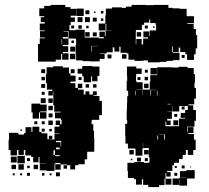

<svg xmlns="http://www.w3.org/2000/svg" viewBox="-20 -741 853 782"><path d="M778 -623V-598H783V-544H777V-520H770V-497H742V-520H735V-529H714V-547H708V-529H684V-552H681V-529H684V-526H711V-496H684V-493H658V-489H630V-487H582V-495H564V-493H528V-498H503V-523H498V-526H471V-551H466V-531H446V-548H439V-528H414V-523H386V-521H406V-501H386V-491H346V-492H317V-495H290V-523H288V-559H290V-582H287V-584H259V-614H239V-612H257V-590H236V-584H259V-558H236V-553H258V-529H236V-524H259V-498H233V-521H229V-498H207V-490H135V-562H142V-585H163V-588H143V-614H162V-617H142V-645H162V-651H146V-671H160V-675H140V-707H160V-717H186V-721H246V-712H267V-705H290V-677H268V-670H285V-652H268V-639H263V-618H287V-620H325V-588H383V-585H403V-590H385V-612H407V-594H410V-617H434V-618H413V-644H410V-617H382V-645H409V-678H411V-706H436V-711H476V-709H493V-714H516V-721H576V-719H577V-720H606V-721H666V-709H684V-707H712V-705H740V-677H742V-675H770V-647H743V-644H769V-623ZM291 -706H321V-676H291ZM328 -699H344V-683H328ZM391 -696H401V-686H391ZM363 -694H369V-688H363ZM296 -671H316V-651H296ZM326 -671H346V-651H326ZM358 -669H374V-653H358ZM391 -666H401V-656H391ZM614 -639V-647H592V-662H588V-649H567V-640H558V-619H534V-613H533V-560H535V-582H557V-560H563V-584H583V-589H564V-613H588V-594H590V-617H616V-639ZM313 -638V-624H299V-638ZM282 -637V-625H270V-637ZM582 -625H570V-637H582ZM331 -626V-636H341V-626ZM603 -634H609V-628H603ZM345 -592H327V-610H345ZM555 -592H537V-610H555ZM358 -609H374V-593H358ZM233 -581H231V-561H233ZM271 -566V-576H281V-566ZM378 -553V-554H352V-531H354V-553ZM286 -531H266V-551H286ZM287 -500H265V-522H287ZM477 -520H495V-502H477ZM434 -503H418V-519H434ZM720 -505V-517H732V-505ZM315 -461V-472H357V-470H385V-432H377V-410H355V-430H351V-406H321V-430H315V-441H296V-461ZM361 -350H385V-330H395V-272H384V-253H356V-251H353V-235H360V-208H363V-179H364V-123H335V-92H325V-72H299V-68H286V-51H266V-68H253V-71H227V-50H205V-72H226V-77H205V-72H202V-45H170V-47H142V-75H167V-76H141V-101H137V-80H115V-102H107V-108H83V-130H77V-110H55V-130H49V-108H23V-130H15V-172H17V-200H55V-193H78V-199H84V-223H108V-204H112V-225H140V-204H149V-198H173V-174H179V-173H202V-195H222V-197H202V-225H222V-232H207V-250H225V-235H231V-253H228V-259H204V-283H227V-286H201V-312H197V-368H195V-352H177V-370H193V-376H171V-402H167V-440H170V-467H196V-471H236V-466H261V-442H267V-433H288V-409H267V-402H287V-383H297V-400H315V-382H298V-376H321V-356H328V-369H344V-356H358V-369H374V-353H361ZM774 -403H772V-383H778V-339H771V-316H748V-312H767V-293H778V-249H772V-225H743V-224H742V-202H744V-223H768V-199H747V-195H770V-172H777V-130H767V-110H745V-130H737V-110H724V-93H709V-78H689V-68H682V-45H661V-40H675V-22H657V-36H654V-13H650V13H628V21H584V12H563V-11H558V11H534V-11H526V-16H501V-44H499V-78H526V-81H566V-78H587V-80H589V-101H586V-138H563V-159H562V-135H560V-107H532V-135H530V-136H501V-156H491V-185H490V-237H498V-251H496V-291H497V-320H498V-349H502V-371H496V-411H498V-432H497V-470H535V-462H557V-440H535V-432H534V-411H536V-406H561V-376H536V-375H560V-353H561V-376H590V-407H592V-435H620V-467H682V-466H708V-469H744V-464H769V-439H774ZM593 -438V-464H619V-438ZM148 -459H164V-443H148ZM284 -459V-443H268V-459ZM570 -445V-457H582V-445ZM163 -428V-414H149V-428ZM583 -414H569V-428H583ZM312 -427V-415H300V-427ZM552 -427V-415H540V-427ZM585 -382H567V-400H585ZM164 -383H148V-399H164ZM343 -398V-384H329V-398ZM373 -398V-384H359V-398ZM617 -374V-375H591V-352H593V-374ZM621 -372H619V-352H621ZM532 -353V-371H530V-353ZM162 -367V-355H150V-367ZM166 -321H146V-341H166ZM177 -340H195V-322H177ZM139 -258H113V-283H108V-319H144V-315H170V-287H144V-284H169V-258H143V-283H139ZM662 -318V-316H675V-318ZM195 -292H177V-310H195ZM734 -281V-293H745V-309H710V-287H682V-310H681V-286H662V-285H680V-257H661V-250H675V-232H657V-246H654V-227H709V-258H734V-261H716V-281ZM732 -295H720V-307H732ZM194 -279V-263H178V-279ZM690 -277H702V-265H690ZM706 -231H686V-251H706ZM195 -232H177V-250H195ZM132 -247V-235H120V-247ZM150 -247H162V-235H150ZM162 -205H150V-217H162ZM191 -216V-206H181V-216ZM63 -214H69V-208H63ZM648 -173H651V-194H628V-193H648ZM624 -189H621V-173H624ZM179 -188H193V-174H179ZM227 -144H229V-167H208V-162H227ZM223 -140H208V-133H223ZM507 -130H525V-112H507ZM567 -130H585V-112H567ZM198 -110H204V-129H198ZM223 -109H205V-105H223ZM81 -76H51V-106H81ZM48 -79H24V-103H48ZM538 -83V-99H554V-83ZM102 -85H90V-97H102ZM582 -97V-85H570V-97ZM519 -94V-88H513V-94ZM77 -50H55V-72H77ZM45 -52H27V-70H45ZM135 -52H117V-70H135ZM253 -54H239V-68H253ZM720 -55V-67H732V-55ZM91 -56V-66H101V-56ZM692 -57V-65H700V-57ZM754 -59V-63H758V-59ZM713 -44H739V-48H773V-14H742V15H710V-17H739V-18H713ZM224 -23H208V-39H224ZM102 -25H90V-37H102ZM702 -25H690V-37H702ZM161 -26H151V-36H161ZM40 -27H32V-35H40ZM70 -27H62V-35H70ZM190 -27H182V-35H190ZM709 12H683V-14H709ZM678 -13V11H654V-13Z"/></svg>

Font: Rubik-Storm
Style: Regular
Weight: 400
Designer: NaN (generative design), Hubert & Fischer (Rubik source font outlines)
Foundry: NaN, Hubert & Fischer
Version: Version 1.000